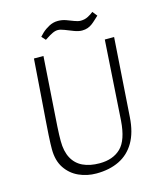

<svg xmlns="http://www.w3.org/2000/svg" viewBox="-114 -844 794 937"><g transform="rotate(-15 282.5 -375.0)"><path d="M257 9Q210 9 169 -9.5Q128 -28 102.5 -66Q77 -104 77 -162Q77 -175 77.5 -190.5Q78 -206 79.5 -232.5Q81 -259 84.5 -305.5Q88 -352 93.5 -426.5Q99 -501 107 -612H155Q148 -509 143.5 -440.5Q139 -372 136 -329.5Q133 -287 131.5 -262Q130 -237 129.5 -221Q129 -205 129 -189Q129 -137 147.5 -102.5Q166 -68 201 -51.5Q236 -35 285 -35Q353 -35 392.5 -73.5Q432 -112 439 -209L465 -612H512L485 -214Q480 -138 451 -88.5Q422 -39 372.5 -15Q323 9 257 9ZM187 -685 169 -705Q177 -714 185.5 -722Q194 -730 203.5 -736.5Q213 -743 222.5 -748Q232 -753 243 -756Q254 -759 267 -759Q288 -759 307.5 -752Q327 -745 344.5 -738Q362 -731 376 -731Q396 -731 412.5 -739.5Q429 -748 441 -758L460 -734Q450 -725 440.5 -716Q431 -707 421 -699.5Q411 -692 398.5 -687.5Q386 -683 370 -683Q352 -683 330 -691.5Q308 -700 288 -708Q268 -716 255 -716Q242 -716 227.5 -709Q213 -702 202 -694.5Q191 -687 187 -685Z"/></g></svg>

Font: Ancizar Sans Thin
Style: Italic
Weight: 100
Italic angle: -4°
Designer: Cesar Puertas, Viviana Monsalve, Julian Moncada, Julian Prieto, Jose Castro, Mariel Hernandez, Felipe Aragon, Sara Alarc
Version: Version 8.100